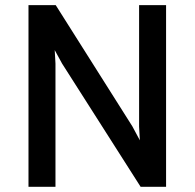

<svg xmlns="http://www.w3.org/2000/svg" viewBox="-20 -720 750 740"><path d="M522 0 219.2 -475.1 190.9 -526.9 193.8 -475.1V0H89.8V-700.2H194.8L490.2 -232.9L519 -179.2L516.1 -231.9V-700.2H620.1V0Z"/></svg>

Font: Overpass
Style: Regular
Weight: 400
Designer: Delve Withrington
Foundry: Delve Fonts
Version: Version 1.001